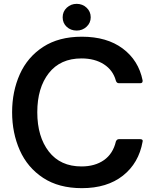

<svg xmlns="http://www.w3.org/2000/svg" viewBox="-20 -966 800 999"><path d="M43 -382Q43 -490 83 -579.5Q123 -669 204.5 -722Q286 -775 406 -775Q536 -775 618.5 -713.5Q701 -652 722 -548V-544Q722 -533 709 -533H599Q587 -533 583 -546Q568 -601 520.5 -631.5Q473 -662 404 -662Q294 -662 234 -585.5Q174 -509 174 -382Q174 -255 234 -177.5Q294 -100 404 -100Q474 -100 521 -133Q568 -166 583 -230Q588 -242 599 -242H709Q717 -242 720.5 -238.5Q724 -235 722 -229Q702 -117 619.5 -52Q537 13 406 13Q286 13 204.5 -40.5Q123 -94 83 -184Q43 -274 43 -382ZM306 -876Q306 -906 327.5 -926Q349 -946 379 -946Q409 -946 430.5 -926Q452 -906 452 -876Q452 -847 430.5 -827Q409 -807 379 -807Q348 -807 327 -826.5Q306 -846 306 -876Z"/></svg>

Font: Open Sauce Two SemiBold
Style: Regular
Weight: 600
Designer: Alfredo Marco Pradil
Foundry: Creative Sauce Fz LLC
Version: Version 1.477